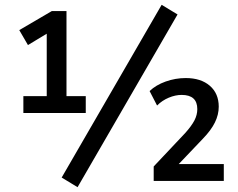

<svg xmlns="http://www.w3.org/2000/svg" viewBox="-20 -751 987 797"><path d="M77 -282V-352H174V-611L96 -564L60 -626L195 -705H256V-352H336V-282ZM302 26 236 -14 651 -731 717 -691ZM618 0V-60L749 -199Q775 -228 787 -251Q799 -274 799 -298Q799 -357 734 -357Q708 -357 680.5 -345.5Q653 -334 632 -313L601 -373Q627 -398 667.5 -412.5Q708 -427 751 -427Q814 -427 851 -395Q888 -363 888 -308Q888 -275 872 -242.5Q856 -210 822 -175L722 -70H909V0Z"/></svg>

Font: Nunito Sans SemiBold
Style: Regular
Weight: 600
Designer: Vernon Adams
Foundry: Vernon Adams
Version: Version 3.101; ttfautohint (v1.8.4.7-5d5b);gftools[0.9.27]